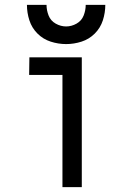

<svg xmlns="http://www.w3.org/2000/svg" viewBox="-20 -764 540 784"><path d="M235 0V-458H99L100 -530H314V0ZM250 -584Q218 -584 187 -594Q156 -604 133 -627Q110 -650 100 -681Q90 -712 90 -744H170Q170 -722 178.5 -700.5Q187 -679 207.5 -667.5Q228 -656 250 -656Q272 -656 292.5 -667.5Q313 -679 321.5 -700.5Q330 -722 330 -744H410Q410 -712 400 -681Q390 -650 367 -627Q344 -604 313 -594Q282 -584 250 -584Z"/></svg>

Font: Iosevka SS01
Style: Regular
Weight: 400
Monospace: yes
Designer: Belleve Invis
Foundry: Belleve Invis
Version: 2.3.3; ttfautohint (v1.8.3)